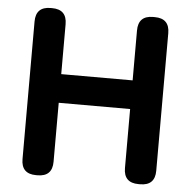

<svg xmlns="http://www.w3.org/2000/svg" viewBox="-51 -751 795 801"><g transform="rotate(5 346.5 -350.0)"><path d="M129 0Q67 0 67 -62V-638Q67 -700 129 -700H135Q197 -700 197 -638V-429H496V-638Q496 -700 558 -700H565Q627 -700 627 -638V-62Q627 0 565 0H558Q496 0 496 -62V-309H197V-62Q197 0 135 0Z"/></g></svg>

Font: Zen Maru Gothic Black
Style: Regular
Weight: 900
Designer: Yoshimichi Ohira
Foundry: Positype
Version: Version 1.001